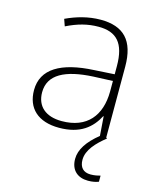

<svg xmlns="http://www.w3.org/2000/svg" viewBox="-114 -618 748 915"><g transform="rotate(15 260.5 -160.5)"><path d="M357 128C357 79 398 37 444 0L439 -3V-353C439 -482 382 -539 269 -539C208 -539 150 -522 99 -498L111 -464C166 -491 214 -504 268 -504C356 -504 400 -459 400 -345V-305L300 -299C139 -291 48 -238 48 -133C48 -44 105 10 209 10C314 10 367 -37 399 -98H401L408 -3C352 42 322 87 322 133C322 189 357 218 408 218C430 218 448 214 460 209V179C449 182 432 186 412 186C376 186 357 165 357 128ZM304 -268 400 -272V-219C399 -101 338 -24 213 -24C134 -24 88 -64 88 -133C88 -221 168 -261 304 -268Z"/></g></svg>

Font: Noto Sans Sinhala UI ExtraLight
Style: Regular
Weight: 200
Designer: Jelle Bosma - Monotype Design Team
Foundry: Monotype Imaging Inc.
Version: Version 2.006